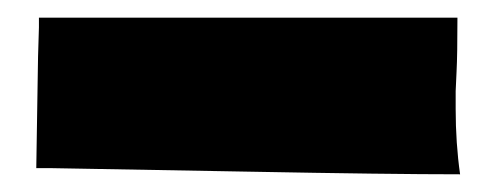

<svg xmlns="http://www.w3.org/2000/svg" viewBox="-20 -387 561 217"><path d="M23 -323 24 -356V-367H497Q497 -325 496 -306L495 -284V-264Q495 -225 500 -190Q420 -190 260 -193L36 -197H21Z"/></svg>

Font: Londrina Solid Black
Style: Regular
Weight: 900
Designer: Marcelo Magalhaes
Foundry: Marcelo Magalhães
Version: Version 1.002